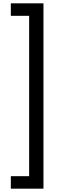

<svg xmlns="http://www.w3.org/2000/svg" viewBox="-20 -962 369 1153"><path d="M241 171H45V96H155V-867H45V-942H241Z"/></svg>

Font: Ulagadi Sans
Style: Regular
Weight: 400
Designer: Ninad Kale (Devanagari), Jonny Pinhorn (Latin)
Foundry: Indian Type Foundry
Version: Version 3.01;March 29, 2020;FontCreator 12.0.0.2522 64-bit; 